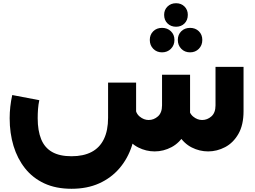

<svg xmlns="http://www.w3.org/2000/svg" viewBox="-20 -940 1584 1192"><path d="M424 232Q327 232 255 198.5Q183 165 135.5 105Q88 45 64 -34Q40 -113 40 -206Q40 -242 44 -278Q48 -314 56 -350L224 -318Q218 -290 216 -262Q214 -234 214 -206Q214 -129 235.5 -76Q257 -23 303.5 3.5Q350 30 424 30Q498 30 548.5 3.5Q599 -23 625 -76.5Q651 -130 651 -209V-427H825V-209Q825 -115 799 -35Q773 45 721.5 105Q670 165 595.5 198.5Q521 232 424 232ZM940 0Q887 0 838.5 -24.5Q790 -49 757.5 -101Q725 -153 722 -233L819 -279Q821 -238 847 -216.5Q873 -195 903 -195Q935 -195 960.5 -217.5Q986 -240 986 -286V-476H1160V-250Q1160 -164 1127.5 -108.5Q1095 -53 1045 -26.5Q995 0 940 0ZM1272 0Q1219 0 1170.5 -24.5Q1122 -49 1089.5 -101Q1057 -153 1054 -233L1151 -279Q1153 -238 1179 -216.5Q1205 -195 1235 -195Q1267 -195 1292.5 -217.5Q1318 -240 1318 -286V-525H1492V-250Q1492 -164 1460 -108.5Q1428 -53 1377.5 -26.5Q1327 0 1272 0ZM1073 -920Q1105 -920 1125.5 -899.5Q1146 -879 1146 -848Q1146 -815 1125.5 -794.5Q1105 -774 1073 -774Q1041 -774 1020 -794.5Q999 -815 999 -848Q999 -879 1020 -899.5Q1041 -920 1073 -920ZM1160 -767Q1193 -767 1214.5 -746Q1236 -725 1236 -692Q1236 -659 1214.5 -637Q1193 -615 1160 -615Q1127 -615 1105.5 -637Q1084 -659 1084 -692Q1084 -725 1105.5 -746Q1127 -767 1160 -767ZM986 -767Q1019 -767 1041 -746Q1063 -725 1063 -692Q1063 -659 1041 -637Q1019 -615 986 -615Q953 -615 931.5 -637Q910 -659 910 -692Q910 -725 931.5 -746Q953 -767 986 -767Z"/></svg>

Font: Alexandria ExtraBold
Style: Regular
Weight: 800
Designer: Mohamed Gaber
Foundry: Kief Type Foundry
Version: Version 5.100